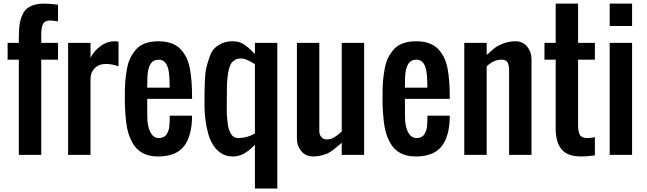

<svg xmlns="http://www.w3.org/2000/svg" viewBox="-20 -864 3608 1071"><path d="M210 -671.9V-625H303.7V-531.2H210V0H85V-531.2H22.5V-625H85V-648.9Q85 -727.1 96.7 -760.7Q108.4 -794.9 124 -810.5Q157.2 -843.8 226.6 -843.8Q256.8 -843.8 303.7 -837.9V-745.1L261.7 -750Q230.5 -750 220.2 -730.5Q210 -710.9 210 -671.9Z M621.1 -633.8Q622.6 -633.8 641.1 -631.8V-493.7Q606.4 -507.3 569.3 -507.3Q532.2 -507.3 508.8 -483.9Q484.9 -460.4 484.9 -421.9V0H359.9V-625H484.9V-541.5Q503.9 -579.1 540 -606.4Q576.2 -633.8 621.1 -633.8Z M926.3 -375Q926.3 -451.2 918 -481.4Q904.3 -531.2 865.2 -531.2Q804.7 -531.2 802.2 -431.2Q801.3 -399.4 801.3 -388.2V-375ZM801.3 -281.2Q801.3 -204.1 802.7 -185.5Q814 -96.7 863.8 -93.8Q895.5 -93.8 908.7 -113.8Q921.9 -133.8 924.3 -157.7Q926.8 -181.6 926.8 -218.8H1051.3Q1051.3 -106.4 1006.8 -48.8Q961.9 8.8 861.3 8.8Q760.7 8.8 718.3 -68.4Q691.4 -116.7 684.1 -180.7Q676.3 -244.6 676.3 -309.1Q675.8 -373.5 678.7 -409.2Q681.6 -444.3 688.5 -481.4Q695.3 -518.6 709 -544.4Q722.7 -570.3 742.2 -591.8Q762.7 -613.3 793 -623Q823.2 -633.8 863.8 -633.8Q904.3 -633.8 934.6 -623Q964.8 -612.3 985.4 -591.8Q1026.9 -548.3 1039.1 -481.9Q1051.3 -416 1051.3 -327.1V-312.5H801.3Z M1245.6 -358.4V-339.4Q1245.6 -321.8 1245.1 -292Q1245.1 -262.7 1245.1 -241.2Q1245.1 -219.7 1247.1 -204.1Q1249 -188.5 1251 -169.9Q1254.9 -140.1 1269 -116.7Q1282.7 -93.8 1308.1 -93.8Q1357.4 -93.8 1401.9 -119.1V-505.9Q1399.9 -506.8 1392.1 -511.7Q1383.8 -516.6 1380.9 -518.6Q1377.9 -520.5 1370.6 -523.9Q1345.2 -537.6 1324.7 -537.6Q1303.7 -537.6 1292 -530.8Q1280.3 -523.9 1272.5 -514.2Q1264.6 -504.4 1259.3 -486.8Q1245.6 -442.4 1245.6 -358.4ZM1401.9 -562.5V-625H1526.9V187.5H1401.9V-56.2Q1374 -27.3 1344.7 -9.3Q1315.4 8.8 1277.8 8.8Q1241.2 8.8 1212.9 -9.8Q1163.1 -42 1141.6 -117.7Q1120.6 -193.8 1120.6 -281.2V-287.1Q1120.6 -442.4 1129.4 -479.5Q1138.2 -516.6 1149.4 -547.9Q1160.6 -579.1 1176.8 -594.7Q1192.9 -610.4 1217.8 -622.1Q1242.7 -633.8 1279.8 -633.8Q1316.9 -633.8 1344.7 -613.8Q1372.6 -593.8 1401.9 -562.5Z M1636.2 -92.3V-625H1761.2V-130.4Q1761.7 -110.8 1773.4 -98.6Q1785.2 -86.4 1799.8 -86.4Q1814.5 -86.4 1824.2 -88.9Q1834 -91.8 1843.8 -97.7Q1853.5 -103.5 1858.4 -107.4Q1864.3 -111.3 1874 -119.6Q1883.8 -128.4 1886.2 -130.4V-625H2011.2V0H1886.2V-67.4Q1828.1 -17.1 1808.6 -8.8Q1766.6 8.8 1726.1 8.8Q1686 8.8 1661.1 -20.5Q1636.2 -49.8 1636.2 -92.3Z M2363.8 -375Q2363.8 -451.2 2355.5 -481.4Q2341.8 -531.2 2302.7 -531.2Q2242.2 -531.2 2239.7 -431.2Q2238.8 -399.4 2238.8 -388.2V-375ZM2238.8 -281.2Q2238.8 -204.1 2240.2 -185.5Q2251.5 -96.7 2301.3 -93.8Q2333 -93.8 2346.2 -113.8Q2359.4 -133.8 2361.8 -157.7Q2364.3 -181.6 2364.3 -218.8H2488.8Q2488.8 -106.4 2444.3 -48.8Q2399.4 8.8 2298.8 8.8Q2198.2 8.8 2155.8 -68.4Q2128.9 -116.7 2121.6 -180.7Q2113.8 -244.6 2113.8 -309.1Q2113.3 -373.5 2116.2 -409.2Q2119.1 -444.3 2126 -481.4Q2132.8 -518.6 2146.5 -544.4Q2160.2 -570.3 2179.7 -591.8Q2200.2 -613.3 2230.5 -623Q2260.7 -633.8 2301.3 -633.8Q2341.8 -633.8 2372.1 -623Q2402.3 -612.3 2422.9 -591.8Q2464.4 -548.3 2476.6 -481.9Q2488.8 -416 2488.8 -327.1V-312.5H2238.8Z M2857.4 -633.8Q2895 -633.8 2919.9 -604.5Q2944.8 -575.2 2944.8 -532.7V0H2819.8V-468.8Q2819.8 -502 2810.5 -516.6Q2801.8 -531.2 2779.3 -531.2Q2756.8 -531.2 2738.8 -523.9Q2720.7 -516.6 2694.8 -494.6V0H2569.8V-625H2694.8V-557.6Q2722.7 -583 2740.2 -596.7Q2757.8 -610.4 2789.1 -622.1Q2820.3 -633.8 2857.4 -633.8Z M3221.2 8.8Q3147.5 8.8 3114.3 -28.8Q3081.1 -66.4 3079.6 -142.6V-531.2H3017.1V-625H3079.6V-843.8H3204.6V-625H3298.3V-531.2H3204.6V-166.5Q3204.6 -128.9 3214.8 -111.3Q3225.1 -93.8 3256.3 -93.8Q3270.5 -93.8 3298.3 -98.6V2.9Q3251.5 8.8 3221.2 8.8Z M3380.9 -843.8H3505.9V-718.8H3380.9ZM3380.9 -625H3505.9V0H3380.9Z"/></svg>

Font: Oswald
Style: Book
Weight: 400
Designer: vernon adams
Foundry: vernon adams
Version: Version 1.000